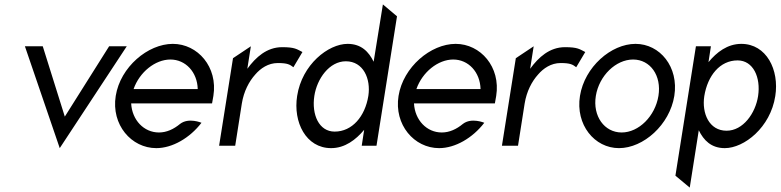

<svg xmlns="http://www.w3.org/2000/svg" viewBox="-20 -661 3541 871"><path d="M93 -451 251 11 555 -451H475L274 -132L174 -451Z M505 -226C484 -95 576 11 689 11C762 11 841 -35 894 -104C894 -104 836 -129 797 -99C768 -75 736 -60 701 -60C633 -60 579 -116 575 -192H942L948 -226C969 -357 877 -462 764 -462C651 -462 526 -357 505 -226ZM586 -257C613 -334 684 -391 753 -391C822 -391 875 -334 877 -257Z M974 0H1047L1077 -191C1086 -247 1110 -292 1138 -323C1162 -351 1197 -375 1240 -375C1285 -375 1295 -368 1311 -356L1352 -425C1326 -438 1318 -447 1260 -447C1190 -447 1140 -401 1102 -349L1118 -451L1037 -397Z M1406 -226C1418 -304 1474 -383 1549 -383C1628 -383 1663 -304 1651 -226C1636 -133 1578 -64 1498 -64C1427 -64 1393 -141 1406 -226ZM1328 -226C1309 -107 1368 11 1482 11C1545 11 1594 -27 1632 -72L1621 0H1688L1781 -587L1717 -641L1675 -381C1653 -426 1619 -462 1557 -462C1469 -462 1350 -368 1328 -226Z M1788 -226C1767 -95 1859 11 1972 11C2045 11 2124 -35 2177 -104C2177 -104 2119 -129 2080 -99C2051 -75 2019 -60 1984 -60C1916 -60 1862 -116 1858 -192H2225L2231 -226C2252 -357 2160 -462 2047 -462C1934 -462 1809 -357 1788 -226ZM1869 -257C1896 -334 1967 -391 2036 -391C2105 -391 2158 -334 2160 -257Z M2257 0H2330L2360 -191C2369 -247 2393 -292 2421 -323C2445 -351 2480 -375 2523 -375C2568 -375 2578 -368 2594 -356L2635 -425C2609 -438 2601 -447 2543 -447C2473 -447 2423 -401 2385 -349L2401 -451L2320 -397Z M2611 -226C2590 -95 2677 11 2788 11C2899 11 3018 -95 3039 -226C3060 -357 2974 -462 2863 -462C2752 -462 2632 -357 2611 -226ZM2683 -226C2698 -318 2774 -391 2852 -391C2930 -391 2982 -318 2967 -226C2952 -134 2878 -60 2800 -60C2722 -60 2668 -134 2683 -226Z M3044 136 3109 190 3150 -70C3172 -25 3206 11 3268 11C3356 11 3475 -83 3497 -225C3516 -344 3457 -462 3343 -462C3280 -462 3231 -424 3194 -379L3205 -451H3137ZM3175 -225C3190 -318 3246 -387 3326 -387C3397 -387 3432 -310 3419 -225C3407 -147 3351 -68 3276 -68C3197 -68 3163 -147 3175 -225Z"/></svg>

Font: Charger Sport
Style: NrwObl
Weight: 400
Designer: Jasper
Foundry: Cannot Into Space Fonts
Version: Version 1.1